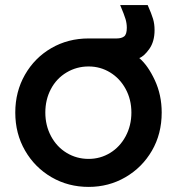

<svg xmlns="http://www.w3.org/2000/svg" viewBox="-20 -712 694 754"><path d="M40 -270Q40 -352 78 -418.5Q116 -485 181.5 -523Q247 -561 328 -561H438Q457 -561 467.5 -569Q478 -577 478 -603Q478 -620 473 -637Q468 -654 452 -692H560Q575 -658 581 -638Q587 -618 587 -594Q587 -549 566.5 -520Q546 -491 527 -484Q561 -455 588 -397Q615 -339 615 -270Q615 -186 576.5 -120Q538 -54 472.5 -16Q407 22 328 22Q248 22 182.5 -16Q117 -54 78.5 -120.5Q40 -187 40 -270ZM328 -88Q374 -88 412.5 -111.5Q451 -135 473.5 -177Q496 -219 496 -270Q496 -321 473.5 -362.5Q451 -404 412.5 -427.5Q374 -451 328 -451Q281 -451 241.5 -427.5Q202 -404 180 -362.5Q158 -321 158 -270Q158 -219 180.5 -177Q203 -135 242 -111.5Q281 -88 328 -88Z"/></svg>

Font: BLUETTI 2.0 Medium
Style: Italic
Weight: 500
Designer: Stijn de Vries
Foundry: tokotype
Version: Version 2.005;October 31, 2023;FontCreator 14.0.0.2814 64-bi